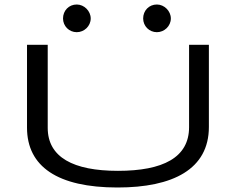

<svg xmlns="http://www.w3.org/2000/svg" viewBox="-20 -822 1040 853"><path d="M321 -679C354 -679 383 -706 383 -740C383 -773 354 -802 321 -802C286 -802 260 -775 260 -740C260 -706 287 -679 321 -679ZM677 -679C710 -679 739 -706 739 -740C739 -773 710 -802 677 -802C642 -802 616 -775 616 -740C616 -706 643 -679 677 -679ZM502 11C748 11 908 -70 908 -258V-623H820V-257C820 -122 704 -63 504 -63C306 -63 192 -123 192 -254V-623H100V-255C100 -82 236 11 502 11Z"/></svg>

Font: Inconsolata UltraExpanded
Style: Regular
Weight: 400
Width: 9
Monospace: yes
Designer: Raph Levien, Cyreal, Brenton Simpson
Foundry: Raph Levien, Cyreal, Google
Version: Version 3.100